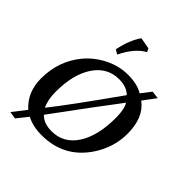

<svg xmlns="http://www.w3.org/2000/svg" viewBox="-268 -1103 1317 1317"><g transform="rotate(45 390.5 -444.0)"><path d="M105.5 57.6 52.7 48.8 128.9 -48.8Q38.1 -128.9 38.1 -263.7Q38.1 -432.6 140.6 -556.6Q196.3 -623 276.9 -663.1Q357.4 -703.1 442.4 -703.1Q534.2 -703.1 588.9 -668.9L643.6 -740.2L700.2 -733.4L631.8 -641.6Q726.6 -571.3 726.6 -414.1Q726.6 -279.8 648.4 -164.1Q530.3 9.8 316.4 9.8Q230.5 9.8 169.9 -22.5ZM345.7 -57.6Q460.9 -57.6 526.9 -158.7Q592.8 -259.8 592.8 -434.6Q592.8 -517.6 568.4 -557.6Q427.7 -373 228.5 -100.6Q268.6 -57.6 345.7 -57.6ZM199.2 -139.6Q300.8 -266.6 535.2 -597.7Q494.1 -638.2 421.9 -638.2Q307.6 -638.2 240.7 -538.3Q173.8 -438.5 173.8 -270.5Q173.8 -191.4 199.2 -139.6ZM292 -748 259.8 -767.1Q282.2 -876.5 330.1 -944.8L414.1 -929.7L424.8 -904.8Q347.7 -862.8 292 -748Z"/></g></svg>

Font: Kelvinch
Style: Bold Italic
Weight: 700
Italic angle: -10°
Designer: Paul James Miller
Foundry: High-Logic / Made with FontCreator
Version: Version 3.30 September 23, 2016